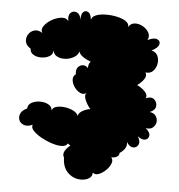

<svg xmlns="http://www.w3.org/2000/svg" viewBox="-49 -584 696 747"><g transform="rotate(5 299.0 -211.0)"><path d="M221 36Q214 25 221 12Q228 -1 242 -12Q237 -15 231 -19Q226 -8 209 -7.5Q192 -7 170 -14Q148 -21 127.5 -32.5Q107 -44 95.5 -56.5Q84 -69 89 -80Q69 -71 55 -76Q41 -81 36 -93Q31 -105 36.5 -118.5Q42 -132 62 -141Q62 -156 76.5 -164Q91 -172 110 -172Q129 -172 143 -164Q157 -156 157 -141Q160 -153 174.5 -157Q189 -161 208 -158.5Q227 -156 242 -148Q257 -140 260 -129Q262 -141 276.5 -149.5Q291 -158 307 -160Q293 -176 285.5 -195Q278 -214 288 -222Q276 -213 263 -219Q250 -225 240 -238.5Q230 -252 228.5 -267Q227 -282 239 -290Q236 -308 244 -317.5Q252 -327 263.5 -327.5Q275 -328 284 -318Q282 -331 292 -344Q275 -350 261.5 -359.5Q248 -369 245 -380Q242 -366 227 -357Q212 -348 194 -346.5Q176 -345 161.5 -352Q147 -359 144 -376Q145 -360 131.5 -352Q118 -344 100 -343.5Q82 -343 68.5 -351Q55 -359 55 -374Q37 -385 34.5 -400Q32 -415 40 -428Q48 -441 63 -445.5Q78 -450 95 -439Q87 -452 98 -467Q109 -482 128 -492.5Q147 -503 165.5 -504.5Q184 -506 192 -493Q187 -516 197.5 -526Q208 -536 221.5 -530.5Q235 -525 239 -502Q237 -525 246.5 -533.5Q256 -542 266.5 -535Q277 -528 279 -505Q280 -518 295.5 -524.5Q311 -531 333 -531.5Q355 -532 377 -527.5Q399 -523 413 -514Q427 -505 426 -491Q434 -506 450.5 -507Q467 -508 482.5 -499Q498 -490 505.5 -476Q513 -462 505 -447Q529 -459 542.5 -453.5Q556 -448 552.5 -434Q549 -420 524 -408Q542 -404 548.5 -389.5Q555 -375 552 -358Q549 -341 537.5 -329.5Q526 -318 508 -321Q516 -309 506 -294.5Q496 -280 480 -269Q498 -261 511 -247.5Q524 -234 518 -221Q539 -230 551 -219.5Q563 -209 561 -193Q559 -177 538 -169Q555 -167 562.5 -155.5Q570 -144 568 -131.5Q566 -119 556 -110.5Q546 -102 528 -105Q546 -90 544.5 -77Q543 -64 530.5 -60.5Q518 -57 500 -71Q512 -52 506 -39Q500 -26 486 -26Q472 -26 460 -45Q463 -31 455.5 -19.5Q448 -8 435 0Q436 7 428.5 13.5Q421 20 404 20Q413 29 407.5 43.5Q402 58 389 70.5Q376 83 361.5 88.5Q347 94 338 85Q338 103 320.5 111Q303 119 280 115Q257 111 239.5 91.5Q222 72 221 36Z"/></g></svg>

Font: Rubik Bubbles
Style: Regular
Weight: 400
Designer: Hubert and Fischer, NaN
Foundry: Hubert and Fischer, NaN
Version: Version 2.200